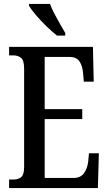

<svg xmlns="http://www.w3.org/2000/svg" viewBox="-20 -951 549 971"><path d="M26 0V-43H47Q73 -43 87.5 -55.5Q102 -68 102 -107V-602Q102 -647 86 -659Q70 -671 47 -671H26V-714H450L454 -538H404L400 -581Q398 -615 383 -639Q368 -663 332 -663H206V-399H396V-349H206V-51H352Q388 -51 405 -75.5Q422 -100 426 -133L430 -176H480L475 0ZM268 -771Q245 -789 215.5 -817.5Q186 -846 161.5 -875Q137 -904 127 -921V-931H233Q241 -909 255 -882Q269 -855 284 -829Q299 -803 310 -784V-771Z"/></svg>

Font: Noto Serif ExtraCondensed Medium
Style: Regular
Weight: 500
Width: 2
Designer: Monotype Design Team
Foundry: Monotype Imaging Inc.
Version: Version 2.015